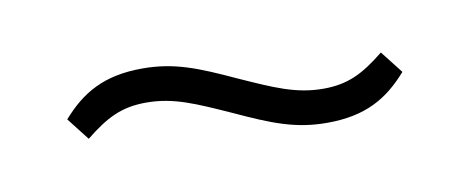

<svg xmlns="http://www.w3.org/2000/svg" viewBox="-29 -439 658 269"><g transform="rotate(-10 300.0 -305.0)"><path d="M421 -245C376 -245 344 -258 292 -282C245 -303 215 -317 176 -317C141 -317 119 -306 88 -281L63 -313C92 -346 124 -365 179 -365C224 -365 256 -352 308 -328C355 -307 385 -293 424 -293C459 -293 481 -304 512 -329L537 -297C508 -264 476 -245 421 -245Z"/></g></svg>

Font: Plexus Sans Light
Style: Regular
Weight: 300
Version: Version 2.001;PS 002.001;hotconv 1.0.70;makeotf.lib2.5.58329